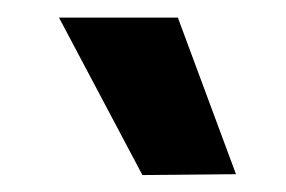

<svg xmlns="http://www.w3.org/2000/svg" viewBox="-20 -804 328 220"><path d="M250.4 -604.4 143.2 -603.4 47.6 -783.8H183.8Z"/></svg>

Font: Be Vietnam Pro Variable Thin
Style: Italic
Weight: 100
Italic angle: -12°
Designer: Lam Bao, Tony Le, Vietanh Nguyen
Foundry: Yellow Type Foundry
Version: Version 1.002